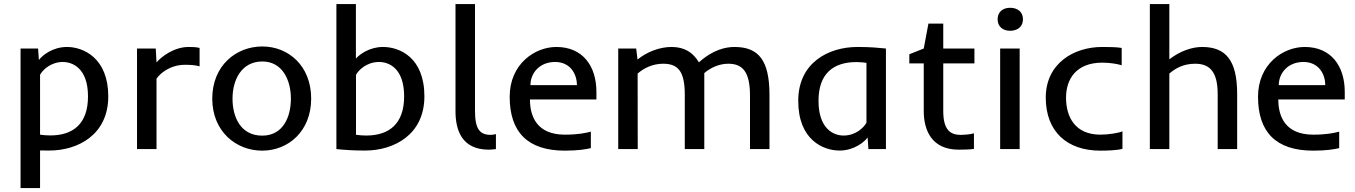

<svg xmlns="http://www.w3.org/2000/svg" viewBox="-20 -747 6789 962"><path d="M170.9 -503.9H83V195.3H180.7V6.8C193.8 7.3 210 7.3 226.6 7.3C370.6 7.3 522.5 -71.8 522.5 -264.2C522.5 -455.6 398.4 -511.7 315.9 -511.7C241.2 -511.7 189.9 -467.3 174.8 -446.3ZM294.9 -436.5C342.8 -436.5 420.9 -405.8 420.9 -264.2C420.9 -126.5 346.7 -68.4 231.4 -68.4C215.8 -68.4 190.4 -70.3 180.7 -72.3V-372.1C192.9 -396 234.4 -436.5 294.9 -436.5Z M907.7 -422.4C937 -422.4 960 -420.4 980 -414.6V-506.8C962.9 -511.2 944.8 -511.7 925.3 -511.7C849.1 -511.7 785.6 -460 764.2 -434.1L760.3 -503.9H666.5V0H764.2V-352.5C780.3 -377 829.6 -422.4 907.7 -422.4Z M1539.1 -252.9C1539.1 -417.5 1424.8 -514.2 1294.4 -514.2C1162.1 -514.2 1043.5 -417.5 1043.5 -252.9C1043.5 -89.4 1161.6 7.8 1293.9 7.8C1424.3 7.8 1539.1 -89.4 1539.1 -252.9ZM1145 -252.9C1145 -347.2 1190.4 -439 1294.4 -439C1394 -439 1437.5 -347.2 1437.5 -252.9C1437.5 -159.7 1397.5 -67.4 1293.9 -67.4C1186 -67.4 1145 -159.7 1145 -252.9Z M1763.2 -726.6H1665.5V0C1706.5 3.9 1744.1 7.3 1809.6 7.3C1953.6 7.3 2106.4 -71.8 2106.4 -264.2C2106.4 -460 1981.4 -511.7 1898.9 -511.7C1833 -511.7 1783.2 -476.1 1763.2 -453.6ZM1879.4 -436.5C1928.2 -436.5 2004.9 -405.8 2004.9 -264.2C2004.9 -126.5 1929.7 -67.9 1814.5 -67.9C1798.8 -67.9 1773.4 -69.8 1763.7 -71.8V-372.1C1775.9 -395 1816.4 -436.5 1879.4 -436.5Z M2262.2 -190.4C2262.2 -97.2 2292 2.9 2429.7 2.9C2440.4 2.9 2452.6 1.5 2464.8 0V-75.2C2456.5 -72.8 2446.8 -71.3 2439 -71.3C2384.3 -71.3 2359.9 -100.1 2359.9 -190.9V-726.6H2262.2Z M2810.1 7.8C2876.5 7.8 2915.5 1 2940.4 -4.9V-87.4C2915 -80.6 2875.5 -72.3 2810.5 -72.3C2668.5 -72.3 2635.3 -165.5 2635.3 -248.5H2968.3V-286.6C2968.3 -415.5 2900.4 -511.7 2767.6 -511.7C2659.7 -511.7 2533.7 -426.3 2533.7 -262.2C2533.7 -85.4 2623.5 7.8 2810.1 7.8ZM2761.2 -436.5C2837.4 -436.5 2870.6 -376.5 2870.6 -320.3H2637.7C2637.7 -380.4 2683.1 -436.5 2761.2 -436.5Z M3508.8 0V-380.9C3541 -408.7 3585 -427.7 3628.9 -427.7C3702.1 -427.7 3737.8 -385.7 3737.8 -267.6V0H3835.4V-271C3835.4 -444.8 3781.2 -511.7 3659.7 -511.7C3618.2 -511.7 3552.7 -499 3481.9 -434.6C3451.7 -484.9 3409.2 -511.7 3344.2 -511.7C3286.1 -511.7 3221.2 -487.3 3174.3 -448.7L3167.5 -503.9H3077.6V0H3175.3L3174.8 -378.4C3203.6 -403.8 3248.5 -427.7 3302.2 -427.7C3377.9 -427.7 3411.1 -389.6 3411.1 -271.5V0Z M4331.1 0H4418.9V-503.9C4378.4 -507.8 4341.8 -511.7 4276.4 -511.7C4132.3 -511.7 3979.5 -434.1 3979.5 -241.7C3979.5 -45.9 4104.5 7.3 4187 7.3C4260.7 7.3 4312 -37.1 4327.1 -58.1ZM4206.5 -67.9C4157.7 -67.9 4081.1 -100.1 4081.1 -241.7C4081.1 -379.4 4156.2 -436 4271.5 -436C4287.1 -436 4311.5 -434.1 4321.3 -432.1V-132.3C4309.1 -109.4 4269.5 -67.9 4206.5 -67.9Z M4608.4 -190.4C4608.4 -97.2 4646 2.9 4783.7 2.9C4798.3 2.9 4843.8 2.4 4859.9 -1V-79.1C4841.8 -72.8 4804.7 -71.3 4793 -71.3C4738.3 -71.3 4706.1 -100.1 4706.1 -190.9V-429.2H4862.3V-503.9H4706.1V-628.9H4631.8L4608.4 -503.9L4536.1 -475.1V-429.2H4608.4Z M5041 -708C5005.4 -708 4978.5 -688 4978.5 -650.4C4978.5 -613.3 5005.4 -592.8 5041 -592.8C5078.1 -592.8 5105.5 -613.3 5105.5 -650.4C5105.5 -688 5078.1 -708 5041 -708ZM5088.9 -503.9H4991.2V0H5088.9Z M5493.7 -72.3C5367.2 -72.3 5321.3 -160.2 5321.3 -257.8C5321.3 -350.6 5372.1 -433.1 5503.4 -433.1C5544.4 -433.1 5582 -425.8 5600.1 -419.9V-506.8C5575.2 -511.2 5537.1 -511.7 5502.4 -511.7C5360.4 -511.7 5219.7 -429.7 5219.7 -257.8C5219.7 -87.9 5326.2 7.8 5492.7 7.8C5527.3 7.8 5579.1 6.3 5604 -1.5V-88.9C5585.9 -81.1 5534.7 -72.3 5493.7 -72.3Z M6178.7 0V-275.4C6178.7 -446.8 6120.6 -511.7 6002.4 -511.7C5954.1 -511.7 5892.6 -491.7 5838.9 -449.7V-726.6H5741.2V0H5838.9V-378.4C5869.6 -405.3 5911.1 -427.7 5967.8 -427.7C6038.1 -427.7 6081.1 -391.6 6081.1 -275.4V0Z M6559.6 7.8C6626 7.8 6665 1 6689.9 -4.9V-87.4C6664.6 -80.6 6625 -72.3 6560.1 -72.3C6418 -72.3 6384.8 -165.5 6384.8 -248.5H6717.8V-286.6C6717.8 -415.5 6649.9 -511.7 6517.1 -511.7C6409.2 -511.7 6283.2 -426.3 6283.2 -262.2C6283.2 -85.4 6373 7.8 6559.6 7.8ZM6510.7 -436.5C6586.9 -436.5 6620.1 -376.5 6620.1 -320.3H6387.2C6387.2 -380.4 6432.6 -436.5 6510.7 -436.5Z"/></svg>

Font: Inder
Style: Regular
Weight: 400
Designer: Irina Smirnova
Foundry: Irina Smirnova
Version: Version 1.001